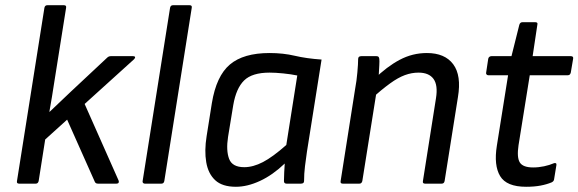

<svg xmlns="http://www.w3.org/2000/svg" viewBox="-20 -703 2214 735"><path d="M53 0Q43 0 45 -10L150 -673Q152 -683 161 -683H225Q230 -683 232 -680.5Q234 -678 233 -673L188 -390Q184 -362 179 -333Q174 -304 169 -275H170Q190 -294 210 -313Q230 -332 250 -351L390 -482Q393 -485 396.5 -486.5Q400 -488 404 -488H490Q496 -488 497 -484.5Q498 -481 493 -476L304 -305L434 -12Q436 -7 434 -3.5Q432 0 426 0H355Q346 0 343 -7L237 -245L153 -169L128 -10Q127 -6 124.5 -3Q122 0 117 0Z M534 0Q530 0 527.5 -3Q525 -6 526 -10L631 -673Q633 -683 642 -683H706Q711 -683 713 -680.5Q715 -678 714 -673L609 -10Q607 0 598 0Z M883 12Q831 12 804 -13Q777 -38 769.5 -82Q762 -126 771 -182L791 -308Q808 -412 860 -456Q912 -500 1012 -500Q1064 -500 1108.5 -489.5Q1153 -479 1211 -475L1155 -122Q1151 -95 1147.5 -66.5Q1144 -38 1144 -10Q1144 0 1132 0H1077Q1067 0 1067 -10Q1067 -26 1068 -43Q1069 -60 1070 -77Q1024 -33 975.5 -10.5Q927 12 883 12ZM915 -63Q949 -63 986.5 -82.5Q1024 -102 1076 -148L1118 -414Q1094 -419 1064 -422Q1034 -425 1012 -425Q945 -425 914.5 -395Q884 -365 873 -301L853 -179Q845 -127 857 -95Q869 -63 915 -63Z M1607 0Q1597 0 1599 -10L1649 -327Q1657 -377 1639.5 -401Q1622 -425 1582 -425Q1556 -425 1530 -415.5Q1504 -406 1473 -383.5Q1442 -361 1399 -323L1412 -400Q1461 -448 1510 -474Q1559 -500 1614 -500Q1683 -500 1715 -457Q1747 -414 1733 -331L1682 -10Q1680 0 1671 0ZM1292 0Q1282 0 1284 -10L1340 -366Q1345 -392 1348 -425.5Q1351 -459 1351 -477Q1351 -488 1363 -488H1421Q1426 -488 1428.5 -486Q1431 -484 1432 -478Q1433 -470 1432 -453Q1431 -436 1430 -417.5Q1429 -399 1427 -386L1424 -368L1367 -10Q1366 -6 1363.5 -3Q1361 0 1356 0Z M1994 12Q1919 12 1894.5 -29Q1870 -70 1882 -145L1925 -415H1849Q1845 -415 1842.5 -418Q1840 -421 1841 -425L1849 -478Q1850 -483 1853.5 -485.5Q1857 -488 1861 -488H1938L1968 -608Q1971 -618 1980 -618H2029Q2040 -618 2037 -608L2019 -488H2165Q2176 -488 2174 -478L2165 -425Q2164 -421 2161.5 -418Q2159 -415 2154 -415H2008L1965 -147Q1958 -100 1970 -81Q1982 -62 2021 -62Q2042 -62 2063 -66.5Q2084 -71 2100 -78Q2105 -80 2108 -78Q2111 -76 2110 -71L2101 -16Q2100 -9 2092 -5Q2073 3 2049 7.5Q2025 12 1994 12Z"/></svg>

Font: Sofia Sans Hairline
Style: Italic
Weight: 1
Italic angle: -9°
Designer: Botio Nikoltchev, Ani Petrova
Foundry: lettersoup
Version: Version 4.102